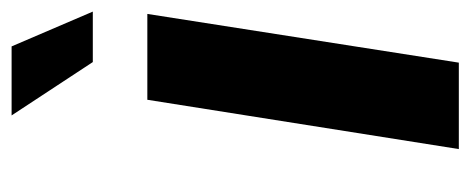

<svg xmlns="http://www.w3.org/2000/svg" viewBox="-260 -551 811 331"><g transform="rotate(-90 145.5 -385.5)"><path d="M139 -537H287L203 0H54ZM112 -771H231L291 -631H204Z"/></g></svg>

Font: Exo
Style: Bold Italic
Weight: 700
Italic angle: -9°
Designer: Natanael Gama
Foundry: Natanael Gama
Version: Version 1.500; ttfautohint (v1.6)